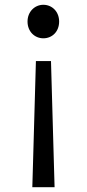

<svg xmlns="http://www.w3.org/2000/svg" viewBox="-20 -577 363 802"><path d="M115 205H208L205 101L193 -322H130L118 101ZM161 -417C198 -417 227 -445 227 -487C227 -528 198 -557 161 -557C125 -557 95 -528 95 -487C95 -445 125 -417 161 -417Z"/></svg>

Font: Noto Sans T Chinese Regular
Style: Regular
Weight: 400
Designer: Ryoko NISHIZUKA (kana & ideographs); Paul D. Hunt (Latin, Greek & Cyrillic); Wenlong ZHANG (bopomofo); Sandoll Communica
Foundry: Adobe Systems Incorporated
Version: Version 1.000;PS 1;hotconv 1.0.78;makeotf.lib2.5.61930